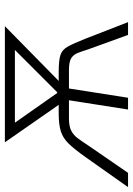

<svg xmlns="http://www.w3.org/2000/svg" viewBox="82 -630 532 767"><g transform="rotate(-90 347.5 -246.0)"><path d="M-16 0 104 -170Q136 -215 158 -237.5Q180 -260 207 -268.5Q234 -277 278 -277H326L321 -265L163 -492H627L396 -265L397 -277H443Q491 -277 512 -270Q533 -263 545.5 -240.5Q558 -218 577 -170L643 0H592L534 -160Q526 -186 519.5 -202Q513 -218 499 -227Q485 -236 452 -236H378L341 0H294L331 -236H258Q227 -236 209.5 -227Q192 -218 180 -202Q168 -186 151 -160L41 0ZM360 -283H363L551 -471L552 -452H223L228 -471Z"/></g></svg>

Font: Nunito Sans 7pt Condensed ExtraLight
Style: Italic
Weight: 250
Width: 3
Italic angle: -9°
Designer: Vernon Adams
Foundry: Vernon Adams
Version: Version 3.101;gftools[0.9.27]